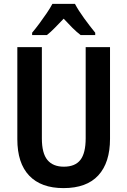

<svg xmlns="http://www.w3.org/2000/svg" viewBox="-20 -956 654 986"><path d="M545 -243Q545 -121 485 -55.5Q425 10 306 10Q191 10 130 -54Q69 -118 69 -241V-714H195V-245Q195 -169 223.5 -134.5Q252 -100 308 -100Q366 -100 393 -135Q420 -170 420 -246V-714H545ZM365 -936Q383 -902 412.5 -861.5Q442 -821 469 -788V-776H394Q373 -792 351.5 -813.5Q330 -835 307 -860Q283 -835 261.5 -813Q240 -791 221 -776H145V-788Q162 -808 182 -835Q202 -862 220 -888.5Q238 -915 249 -936Z"/></svg>

Font: Noto Sans Bengali Condensed SemiBold
Style: Regular
Weight: 600
Width: 3
Designer: Joana Ranito - Universal Thirst; Jelle Bosma - Monotype Design Team
Foundry: Universal Thirst ehf.
Version: Version 3.000; ttfautohint (v1.8.4.7-5d5b)